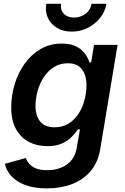

<svg xmlns="http://www.w3.org/2000/svg" viewBox="-20 -784 666 1019"><path d="M229 215.8Q161.1 215.8 114 198Q66.9 180.2 40 150.4Q13.2 120.6 5.9 85.4L116.7 54.7Q122.1 69.3 134 84.2Q146 99.1 168.9 109.1Q191.9 119.1 230.5 119.1Q292 119.1 334.5 89.4Q377 59.6 387.2 1.5L404.3 -97.7L392.6 -96.7Q379.4 -76.2 358.9 -55.9Q338.4 -35.6 307.6 -22Q276.9 -8.3 231.9 -8.3Q175.8 -8.3 132.3 -31.5Q88.9 -54.7 64.2 -100.3Q39.6 -146 39.6 -213.9Q39.6 -276.4 57.6 -336.4Q75.7 -396.5 110.6 -445.6Q145.5 -494.6 195.3 -523.7Q245.1 -552.7 308.6 -552.7Q346.2 -552.7 372.1 -542.7Q397.9 -532.7 414.8 -516.8Q431.6 -501 441.2 -483.6Q450.7 -466.3 455.6 -451.7L463.9 -453.6L479 -545.9H604L512.2 5.9Q500 78.6 460.2 125Q420.4 171.4 360.8 193.6Q301.3 215.8 229 215.8ZM269.5 -108.4Q312.5 -108.4 344.5 -128.4Q376.5 -148.4 397.5 -181.4Q418.5 -214.4 428.7 -253.7Q439 -293 439 -332Q439 -385.7 414.3 -417Q389.6 -448.2 339.8 -448.2Q298.3 -448.2 266.4 -428Q234.4 -407.7 212.4 -374.3Q190.4 -340.8 179.4 -300.8Q168.5 -260.7 168.5 -221.2Q168.5 -168.9 193.6 -138.7Q218.8 -108.4 269.5 -108.4ZM360.4 -616.2Q315.4 -616.2 282.5 -636Q249.5 -655.8 234.1 -689.2Q218.8 -722.7 225.6 -763.7H304.2Q298.8 -731.9 318.4 -711.4Q337.9 -690.9 373 -690.9Q396 -690.9 416 -700.2Q436 -709.5 449.2 -725.8Q462.4 -742.2 465.8 -763.7H544.9Q538.1 -722.7 511.2 -689Q484.4 -655.3 445.1 -635.7Q405.8 -616.2 360.4 -616.2Z"/></svg>

Font: Inter SemiBold
Style: Italic
Weight: 600
Italic angle: -9.3988°
Designer: Rasmus Andersson
Foundry: rsms
Version: Version 4.001;git-66647c0bb